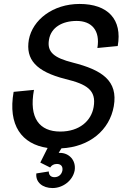

<svg xmlns="http://www.w3.org/2000/svg" viewBox="-20 -736 686 972"><path d="M246 216C298 216 348 179 358 127C366 75 329 38 284 38H277L291 15C434 8 535 -78 556 -198C579 -328 495 -382 349 -419C254 -443 217 -472 228 -535C238 -597 295 -630 368 -630C444 -630 488 -582 473 -493L576 -503C600 -638 526 -716 383 -716C248 -716 145 -636 126 -535C109 -435 162 -374 311 -336C419 -310 469 -280 454 -194C442 -124 382 -70 285 -70C181 -70 125 -137 152 -281L49 -271C19 -102 90 -6 221 13L184 87L234 112C241 101 252 94 268 94C288 94 299 106 296 127C292 148 276 161 256 161C238 161 227 151 227 132L164 142C159 187 196 216 246 216Z"/></svg>

Font: Uncut Sans Medium
Style: Italic
Weight: 500
Italic angle: -10°
Designer: Kasper Nordkvist
Foundry: Uncut Type
Version: Version 1.111;FEAKit 1.0